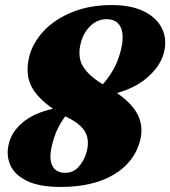

<svg xmlns="http://www.w3.org/2000/svg" viewBox="-20 -731 675 761"><path d="M220.5 10Q135.5 10 86.2 -14.2Q37 -38.5 20.2 -78.2Q3.5 -118 15.5 -163.5Q27 -209.5 70.2 -246Q113.5 -282.5 190 -300Q126 -344 103 -391.8Q80 -439.5 95.5 -505Q109 -560.5 152.8 -607.5Q196.5 -654.5 265.8 -682.8Q335 -711 423.5 -711Q500.5 -711 551.8 -685.2Q603 -659.5 623.2 -615.8Q643.5 -572 628.5 -518Q614 -467.5 565 -424.8Q516 -382 443.5 -362.5Q505 -320 527 -274Q549 -228 535.5 -174.5Q513 -87.5 430.8 -38.8Q348.5 10 220.5 10ZM301.5 -565.5Q285.5 -508 308 -469.5Q330.5 -431 387.5 -397Q408 -420 425.2 -448.5Q442.5 -477 452 -508Q474.5 -576.5 461.2 -615.8Q448 -655 402 -655Q367.5 -655 340.2 -630Q313 -605 301.5 -565.5ZM194 -183.5Q171.5 -114 184.8 -80Q198 -46 238.5 -46Q269.5 -46 291 -69Q312.5 -92 322.5 -126Q336 -173 318.5 -206.2Q301 -239.5 246.5 -266Q242.5 -268 238.5 -270Q208 -229 194 -183.5Z"/></svg>

Font: Fraunces 144pt S050 Black
Style: Italic
Weight: 900
Italic angle: -16°
Version: Version 1.000; ttfautohint (v1.8.3)